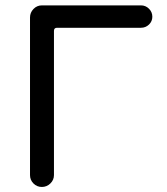

<svg xmlns="http://www.w3.org/2000/svg" viewBox="-20 -703 634 728"><path d="M93.8 -39.1V-636.7Q93.8 -655.3 106.9 -668.9Q120.1 -682.6 138.7 -682.6H514.6Q532.2 -682.6 544.9 -669.9Q557.6 -657.2 557.6 -639.6Q557.6 -622.1 544.9 -609.9Q532.2 -597.7 514.6 -597.7H196.3Q184.6 -597.7 184.6 -585.9V-39.1Q184.6 -20.5 170.9 -7.3Q157.2 5.9 138.7 5.9Q120.1 5.9 106.9 -7.3Q93.8 -20.5 93.8 -39.1Z"/></svg>

Font: jf-openhuninn-2.1
Style: Regular
Weight: 400
Designer: [Kosugi Maru]
Designed by MOTOYA      

[Varela Round]
Joe Prince (Latin component); Avraham Cornfeld (Hebrew component)
Foundry: justfont Co., Ltd.
Version: 2.1